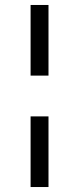

<svg xmlns="http://www.w3.org/2000/svg" viewBox="-20 -695 318 772"><path d="M175 -391H103V-675H175ZM175 57H103V-227H175Z"/></svg>

Font: Gemunu Libre Medium
Style: Regular
Weight: 500
Designer: Puspanada Ekanayake, Sola Matas, Pathum Egodawatta, Kosala Senevirathne
Foundry: mooniak
Version: Version 1.100